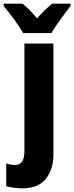

<svg xmlns="http://www.w3.org/2000/svg" viewBox="-75 -786 404 1046"><path d="M44 240Q134 240 175 188Q216 136 216 54V-549H58V37Q58 79 44 96Q30 113 8 113Q-16 113 -41 104V228Q-26 233 -0.5 236.5Q25 240 44 240ZM309 -766H210Q170 -736 127 -686Q105 -712 86 -731.5Q67 -751 47 -766H-55V-753Q-31 -725 1.5 -681Q34 -637 51 -606H205Q224 -638 255.5 -681.5Q287 -725 309 -753Z"/></svg>

Font: Noto Sans Display SemiCondensed Extra
Style: Regular
Weight: 800
Width: 4
Designer: Monotype Design Team
Foundry: Monotype Imaging Inc.
Version: Version 1.900